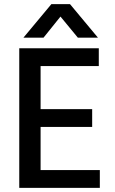

<svg xmlns="http://www.w3.org/2000/svg" viewBox="-20 -907 554 927"><path d="M462 0H73V-674H457V-588H176V-380H425V-294H176V-86H462ZM190 -725H93L228 -887H318L453 -725H356L272 -827Z"/></svg>

Font: Hind Madurai Medium
Style: Regular
Weight: 500
Designer: Jyotish Sonowal
Foundry: Indian Type Foundry
Version: Version 1.001;PS 1.0;hotconv 1.0.86;makeotf.lib2.5.63406; tt